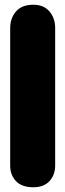

<svg xmlns="http://www.w3.org/2000/svg" viewBox="-20 -791 276 811"><path d="M121 0Q72 0 47.5 -26Q23 -52 23 -91V-671Q23 -714 47.5 -742.5Q72 -771 121 -771Q165 -771 189 -742.5Q213 -714 213 -673V-91Q213 -52 189 -26Q165 0 121 0Z"/></svg>

Font: Bagel Fat One
Style: Regular
Weight: 400
Designer: Kyung-won Kim
Foundry: JAMO
Version: Version 1.000; ttfautohint (v1.8.4.7-5d5b);gftools[0.9.28]